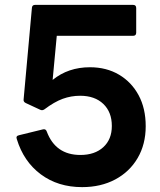

<svg xmlns="http://www.w3.org/2000/svg" viewBox="-20 -754 658 788"><path d="M317 14Q218 14 147.5 -38.5Q77 -91 49 -183Q44 -196 58 -199L156 -223Q168 -226 172 -214Q208 -118 310 -118Q369 -118 404 -150Q439 -182 439 -237Q439 -294 404 -327.5Q369 -361 309 -361Q272 -361 237.5 -348.5Q203 -336 162 -305Q153 -299 144 -304L86 -331Q75 -336 77 -347L111 -722Q112 -734 124 -734H526Q539 -734 539 -721V-620Q539 -607 526 -607H213L196 -426Q260 -478 349 -478Q417 -478 468.5 -447.5Q520 -417 549 -363Q578 -309 578 -236Q578 -162 545 -105.5Q512 -49 453 -17.5Q394 14 317 14Z"/></svg>

Font: LINE Seed Sans
Style: Bold
Weight: 700
Designer: LINE VX Design & Dalton Maag Ltd & Sandoll Inc
Foundry: Dalton Maag Ltd
Version: Version 1.003